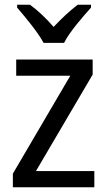

<svg xmlns="http://www.w3.org/2000/svg" viewBox="-20 -786 449 806"><path d="M163 -606H249C271 -651 327 -715 362 -754V-766H306C271 -739 241 -711 205 -673C174 -709 138 -743 106 -766H52V-754C87 -713 139 -651 163 -606ZM376 0V-68H131L369 -473V-536H48V-468H275L34 -57V0Z"/></svg>

Font: Noto Sans Georgian SemiCondensed
Style: Regular
Weight: 400
Width: 4
Designer: Monotype Design Team, Akaki Razmadze
Foundry: Google LLC
Version: Version 2.005